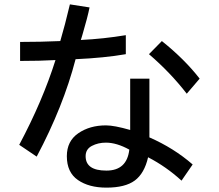

<svg xmlns="http://www.w3.org/2000/svg" viewBox="-20 -734 1002 879"><path d="M326 -463Q270 -247 148 -17L68 -71Q175 -272 234 -459Q162 -455 72 -455V-542Q164 -542 256 -546Q277 -617 300 -714L390 -700Q381 -655 358 -577Q356 -570 354 -563.5Q352 -557 350 -551Q453 -556 556 -573V-486Q459 -469 326 -463ZM662 -486 721 -546Q825 -463 894 -374L835 -305Q760 -402 662 -486ZM658 -14Q641 60 597 92.5Q553 125 467 125Q387 125 336.5 90Q286 55 286 -19Q286 -88 338.5 -124Q391 -160 465 -160Q503 -160 576 -139V-374H664V-105Q776 -56 862 19L811 93Q741 29 658 -14ZM465 -81Q429 -81 400.5 -66Q372 -51 372 -19Q372 47 467 47Q561 47 572 -49Q514 -81 465 -81Z"/></svg>

Font: Gmarket Sans TTF Medium
Style: Regular
Weight: 500
Designer: Creative Director : Sungho Lee; Art Director : Kiwoong Choi; Project Manager : Sori Yang, Jongwook Yoon; Font Designer :
Foundry: Sandoll Inc.
Version: Version 1.000;hotconv 1.0.109;makeotfexe 2.5.65596